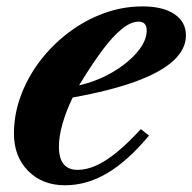

<svg xmlns="http://www.w3.org/2000/svg" viewBox="-20 -554 586 585"><path d="M178 10.5Q109 10.5 65.8 -33.2Q22.5 -77 22.5 -147Q22.5 -206.5 43.8 -263.2Q65 -320 102.5 -369Q140 -418 189.5 -455.2Q239 -492.5 296.2 -513.5Q353.5 -534.5 414 -534.5Q476.5 -534.5 511.5 -511Q546.5 -487.5 546.5 -446Q546.5 -404 508 -368.8Q469.5 -333.5 392.8 -305.5Q316 -277.5 201.5 -257Q181.5 -215.5 170.5 -177Q159.5 -138.5 159.5 -107.5Q159.5 -36.5 216 -36.5Q243.5 -36.5 272.8 -49.5Q302 -62.5 335.5 -89.8Q369 -117 409 -160.5L434 -141Q370 -64 307.5 -26.8Q245 10.5 178 10.5ZM221 -294Q274.5 -306 321.5 -333.2Q368.5 -360.5 397.8 -394.8Q427 -429 427 -461Q427 -488 402.5 -488Q378.5 -488 351 -465.5Q323.5 -443 294.2 -404Q265 -365 234.5 -316Z"/></svg>

Font: Libre Caslon Text
Style: Italic
Weight: 400
Italic angle: -22.583°
Designer: Pablo Impallari, Rodrigo Fuenzalida, Katja Schimmel
Foundry: Pablo Impallari, Rodrigo Fuenzalida
Version: Version 2.000